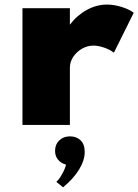

<svg xmlns="http://www.w3.org/2000/svg" viewBox="-20 -548 606 842"><path d="M78.5 0H286.5V-251Q286.5 -276.5 301 -298.5Q315.5 -320.5 339.2 -334.2Q363 -348 389.5 -348Q410.5 -348 435.8 -339.5Q461 -331 479.5 -317L566.5 -492Q545 -508 512 -518Q479 -528 449.5 -528Q404 -528 361.2 -504.8Q318.5 -481.5 286.5 -440V-512H78.5ZM256.5 273.5Q302 236 326.8 195.5Q351.5 155 351.5 118Q351.5 84.5 333.2 67.2Q315 50 287 50Q258 50 239.8 67.8Q221.5 85.5 221.5 113.5Q221.5 136.5 234.5 152.2Q247.5 168 269.5 174Q266 191 252.5 215.2Q239 239.5 227 249.5Z"/></svg>

Font: Spartan Black
Style: Regular
Weight: 900
Designer: Matt Bailey, Mirko Velimirovic
Foundry: Matt Bailey
Version: Version 1.003; ttfautohint (v1.8.3)